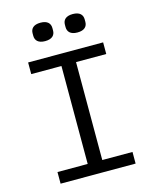

<svg xmlns="http://www.w3.org/2000/svg" viewBox="-130 -981 860 1068"><g transform="rotate(-15 300.0 -447.0)"><path d="M516 0V-67H342V-631H516V-698H84V-631H258V-67H84V0ZM207 -788C248 -788 264 -808 264 -834V-848C264 -874 248 -894 207 -894C166 -894 150 -874 150 -848V-834C150 -808 166 -788 207 -788ZM393 -788C434 -788 450 -808 450 -834V-848C450 -874 434 -894 393 -894C352 -894 336 -874 336 -848V-834C336 -808 352 -788 393 -788Z"/></g></svg>

Font: IBM Plex Mono
Style: Regular
Weight: 400
Monospace: yes
Designer: Mike Abbink, Paul van der Laan, Pieter van Rosmalen
Foundry: Bold Monday
Version: Version 2.004